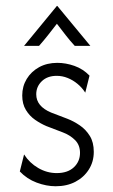

<svg xmlns="http://www.w3.org/2000/svg" viewBox="-20 -630 387 658"><path d="M170.8 8.3Q138.9 8.3 105.6 -4.2Q72.2 -16.7 47.9 -42.4L62.5 -100.7Q81.2 -71.5 111.1 -54.2Q141 -36.8 174.3 -36.8Q211.8 -36.8 233 -56.6Q254.2 -76.4 254.2 -106.2Q254.2 -133.3 236.8 -150.3Q219.4 -167.4 195.1 -176.4L138.9 -197.9Q119.4 -206.2 100.3 -219.4Q81.2 -232.6 68.8 -253.1Q56.2 -273.6 56.2 -302.8Q56.2 -334 71.5 -359.4Q86.8 -384.7 113.9 -399.7Q141 -414.6 176.4 -414.6Q205.6 -414.6 235.1 -404.2Q264.6 -393.8 286.8 -370.8L272.2 -312.5Q261.1 -329.9 245.5 -342.7Q229.9 -355.6 211.8 -362.8Q193.8 -370.1 174.3 -370.1Q142.4 -370.1 123.3 -351.7Q104.2 -333.3 104.2 -306.9Q104.2 -286.1 117 -270.5Q129.9 -254.9 154.9 -244.4L211.1 -222.9Q232.6 -214.6 253.5 -200.3Q274.3 -186.1 287.8 -164.2Q301.4 -142.4 301.4 -109.7Q301.4 -75.7 284.4 -49Q267.4 -22.2 238.2 -6.9Q209 8.3 170.8 8.3ZM62.5 -472.9 175 -609.7H176.4L289.6 -472.9H236.1Q219.4 -491 205.2 -509.4Q191 -527.8 175 -548.6Q159 -527.8 144.4 -509.4Q129.9 -491 113.9 -472.9Z"/></svg>

Font: Afacad Flux Light
Style: Regular
Weight: 300
Designer: Kristian Moeller
Foundry: Dicotype
Version: Version 1.100